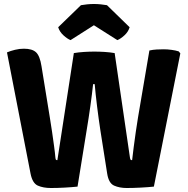

<svg xmlns="http://www.w3.org/2000/svg" viewBox="-20 -936 944 962"><path d="M15 -673.5Q32.5 -681 55.2 -686.5Q78 -692 99.5 -692Q141.5 -692 160.8 -673.8Q180 -655.5 188 -604L230 -345.5Q235.5 -313 240.8 -276Q246 -239 250.8 -205Q255.5 -171 257.5 -147Q258.5 -137.5 260.5 -135.5Q262.5 -133.5 267.5 -133.5L350 -670Q373.5 -674 401.2 -675.8Q429 -677.5 452.5 -677.5Q477 -677.5 504.5 -675.8Q532 -674 554.5 -670L631 -147Q632.5 -137 635 -135.2Q637.5 -133.5 642 -133.5Q645 -161 649.8 -198Q654.5 -235 660.2 -274.2Q666 -313.5 671.5 -347.5L728.5 -683Q746 -687 764.8 -688Q783.5 -689 800 -689Q819 -689 839.5 -686.2Q860 -683.5 875.5 -678.5L883.5 -668.5L751 -1Q723.5 2 684.8 4Q646 6 614.5 6Q579 6 551.8 -6Q524.5 -18 517 -66.5L483 -282.5Q474 -341.5 466.2 -404.5Q458.5 -467.5 454.5 -514.5H446.5Q441.5 -467.5 432.8 -404.8Q424 -342 414 -282.5L368.5 -1Q340 2 303.8 4Q267.5 6 235 6Q196.5 6 169.5 -6Q142.5 -18 133 -66.5ZM516 -910 629.5 -799.5Q622.5 -776 603 -758.5Q583.5 -741 568 -735L450.5 -809.5L333.5 -735Q318 -741 298.5 -758.5Q279 -776 271.5 -799.5L385.5 -910Q399 -912.5 416 -914.2Q433 -916 450.5 -916Q468 -916 485 -914.2Q502 -912.5 516 -910Z"/></svg>

Font: Signika
Style: Bold
Weight: 700
Designer: Anna Giedry
Foundry: Anna Giedry
Version: Version 2.001